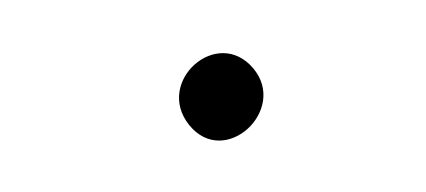

<svg xmlns="http://www.w3.org/2000/svg" viewBox="-20 -85 162 73"><path d="M51.9 -37.5C65.4 -20.7 89.6 -43.2 76.3 -59C62.7 -75.2 38.7 -54 51.9 -37.5Z"/></svg>

Font: MewTooHand
Style: CondIta
Weight: 400
Designer: Mew Too, Robert Jablonski
Version: Version 0.77